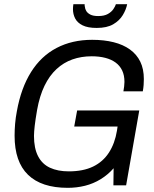

<svg xmlns="http://www.w3.org/2000/svg" viewBox="-20 -889 741 921"><path d="M305 12Q179 12 114.5 -50.5Q50 -113 50 -238Q50 -266 52.5 -295.5Q55 -325 61 -356Q81 -467 129 -543.5Q177 -620 251.5 -659Q326 -698 422 -698Q479 -698 525 -686.5Q571 -675 603.5 -651.5Q636 -628 653 -593Q670 -558 670 -510Q670 -497 669 -482Q668 -467 665 -451H572Q574 -463 575.5 -474.5Q577 -486 577 -496Q577 -528 566 -551Q555 -574 534.5 -589Q514 -604 485 -611.5Q456 -619 420 -619Q370 -619 327.5 -604Q285 -589 251 -557.5Q217 -526 193.5 -477.5Q170 -429 158 -362Q154 -338 151 -319Q148 -300 146.5 -285.5Q145 -271 144 -259.5Q143 -248 143 -237Q143 -178 162.5 -140Q182 -102 219.5 -84.5Q257 -67 310 -67Q379 -67 426.5 -90Q474 -113 502.5 -157Q531 -201 541 -262L544 -282H336L350 -359H648L585 0H524L525 -82Q498 -51 463 -29.5Q428 -8 388 2Q348 12 305 12ZM444 -755Q401 -755 376 -767.5Q351 -780 340.5 -800.5Q330 -821 330 -845Q330 -851 330.5 -857Q331 -863 332 -869H386Q386 -867 386 -863Q386 -859 387 -857Q388 -846 394 -836Q400 -826 413.5 -819Q427 -812 451 -812Q480 -812 497.5 -822Q515 -832 524 -845.5Q533 -859 536 -869H590Q585 -843 569 -816.5Q553 -790 523 -772.5Q493 -755 444 -755Z"/></svg>

Font: Archivo SemiCondensed
Style: Italic
Weight: 400
Width: 4
Italic angle: -10°
Designer: Hector Gatti
Foundry: Omnibus-Type
Version: Version 2.001